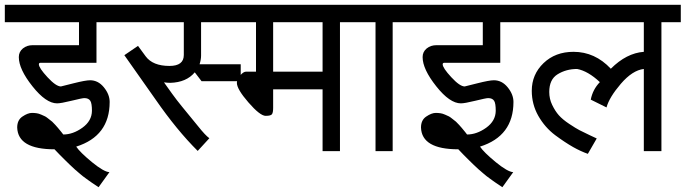

<svg xmlns="http://www.w3.org/2000/svg" viewBox="-30 -633 2871 804"><path d="M323.2 -222.2Q314.5 -222.2 268.6 -210.9Q225.1 -200.2 209 -200.2Q162.6 -200.2 106 -271.5Q48.8 -343.3 48.8 -394Q48.8 -416 65.9 -430.2Q82.5 -443.8 106.9 -443.8H300.8V-540H-9.8V-612.8H474.1V-540H374V-370.1H140.1Q132.8 -370.1 132.8 -363.8Q132.8 -348.6 168.9 -309.6Q204.6 -271 225.1 -271L277.8 -284.2Q328.1 -296.9 347.2 -296.9Q380.9 -296.9 404.8 -267.6Q429.2 -237.8 429.2 -206.1Q429.2 -63 289.1 -19Q304.7 4.4 355 45.9Q405.3 86.9 428.2 87.9L382.8 150.9Q373 145 353.5 131.3Q347.7 127.4 339.4 121.3Q331.1 115.2 329.1 113.8Q316.4 105 304.7 94.7Q300.8 91.8 296.4 87.6Q292 83.5 289.3 81.3Q286.6 79.1 284.7 77.6Q282.2 75.7 262.7 57.1Q251.5 46.4 243.2 38.1L220.2 15.1Q201.2 -3.9 198.2 -7.8Q44.9 -7.8 42 -99.1Q42 -130.4 64 -145Q86.4 -160.2 104 -160.2Q113.8 -160.2 124 -158.7Q131.8 -157.7 143.1 -152.8Q151.9 -149.4 159.2 -145.5Q164.6 -142.6 174.8 -134.3Q178.2 -131.3 182.9 -127.9Q187.5 -124.5 188.5 -123.5Q193.4 -119.1 201.7 -109.9Q210.4 -99.6 212.9 -97.2Q214.8 -95.2 224.6 -83Q227.1 -80.1 229.5 -76.9Q231.9 -73.7 233.2 -72Q234.4 -70.3 234.9 -69.8Q275.4 -69.8 314.9 -98.1Q354.5 -126.5 355 -168.9Q355 -200.7 348.1 -210.9Q340.8 -222.2 323.2 -222.2Z M785.6 -330.1Q750.5 -288.1 683.1 -286.1Q672.9 -286.1 656.7 -288.1L690.9 -240.2Q709.5 -214.4 731.9 -187L799.8 -104Q830.1 -65.9 846.7 -54.2L797.9 -1Q710.9 -87.4 621.1 -216.8L490.7 -401.9L547.9 -440.9L580.1 -397Q609.9 -356.9 679.7 -356.9Q739.7 -356.9 739.7 -402.8V-540H454.1V-612.8H978V-540H812V-399.9Q812 -383.8 805.7 -363.8H978V-293H814Z M1320.8 -333V-540H1113.8V-333ZM961.9 -286.1Q961.9 -298.8 975.1 -315.9Q988.3 -333 1001 -333H1042V-540H938V-612.8H1475.6V-540H1393.6V0H1320.8V-258.8H1113.8V-181.2Q1113.8 -161.6 1108.9 -154.8Q1104 -147.9 1082.5 -147.9Q1059.1 -147.9 1010.3 -204.1Q961.9 -259.8 961.9 -286.1Z M1701.2 -540H1614.3V0H1542.5V-540H1455.6V-612.8H1701.2Z M2014.2 -222.2Q2005.4 -222.2 1959.5 -210.9Q1916 -200.2 1899.9 -200.2Q1853.5 -200.2 1796.9 -271.5Q1739.7 -343.3 1739.7 -394Q1739.7 -416 1756.8 -430.2Q1773.4 -443.8 1797.9 -443.8H1991.7V-540H1681.2V-612.8H2165V-540H2064.9V-370.1H1831.1Q1823.7 -370.1 1823.7 -363.8Q1823.7 -348.6 1859.9 -309.6Q1895.5 -271 1916 -271L1968.8 -284.2Q2019 -296.9 2038.1 -296.9Q2071.8 -296.9 2095.7 -267.6Q2120.1 -237.8 2120.1 -206.1Q2120.1 -63 1980 -19Q1995.6 4.4 2045.9 45.9Q2096.2 86.9 2119.1 87.9L2073.7 150.9Q2064 145 2044.4 131.3Q2038.6 127.4 2030.3 121.3Q2022 115.2 2020 113.8Q2007.3 105 1995.6 94.7Q1991.7 91.8 1987.3 87.6Q1982.9 83.5 1980.2 81.3Q1977.5 79.1 1975.6 77.6Q1973.1 75.7 1953.6 57.1Q1942.4 46.4 1934.1 38.1L1911.1 15.1Q1892.1 -3.9 1889.2 -7.8Q1735.8 -7.8 1732.9 -99.1Q1732.9 -130.4 1754.9 -145Q1777.3 -160.2 1794.9 -160.2Q1804.7 -160.2 1814.9 -158.7Q1822.8 -157.7 1834 -152.8Q1842.8 -149.4 1850.1 -145.5Q1855.5 -142.6 1865.7 -134.3Q1869.1 -131.3 1873.8 -127.9Q1878.4 -124.5 1879.4 -123.5Q1884.3 -119.1 1892.6 -109.9Q1901.4 -99.6 1903.8 -97.2Q1905.8 -95.2 1915.5 -83Q1918 -80.1 1920.4 -76.9Q1922.9 -73.7 1924.1 -72Q1925.3 -70.3 1925.8 -69.8Q1966.3 -69.8 2005.9 -98.1Q2045.4 -126.5 2045.9 -168.9Q2045.9 -200.7 2039.1 -210.9Q2031.7 -222.2 2014.2 -222.2Z M2270 -248Q2270 -218.8 2282.2 -193.8Q2294.9 -167.5 2310.1 -150.4Q2325.7 -132.8 2353.5 -114.3Q2382.3 -95.2 2396.5 -87.9Q2409.2 -81.1 2439.5 -66.9Q2467.3 -53.7 2468.8 -53.2L2431.6 11.2Q2401.4 0.5 2370.1 -17.1Q2335 -37.1 2294.9 -66.9Q2252 -99.1 2224.1 -147.9Q2196.8 -196.3 2196.8 -252.9Q2196.8 -321.3 2246.1 -368.7Q2295.4 -416 2371.6 -416Q2461.4 -416 2527.8 -345.2Q2593.3 -410.6 2666 -416V-540H2145V-612.8H2820.8V-540H2739.7V0H2666V-344.2Q2618.7 -338.9 2569.8 -282.2Q2521 -225.1 2509.8 -183.1L2443.8 -215.8Q2452.1 -258.3 2481.9 -289.1Q2432.6 -335.4 2386.7 -344.2Q2340.8 -344.2 2304.7 -321.8Q2270 -300.3 2270 -248Z"/></svg>

Font: Miedinger*
Style: Book
Weight: 400
Version: Version 001.000